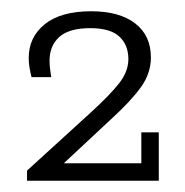

<svg xmlns="http://www.w3.org/2000/svg" viewBox="-20 -613 329 341"><path d="M28 -292V-310L141 -413Q175 -444 191.5 -465Q208 -486 208 -508Q208 -533 192 -548Q176 -563 140 -563Q103 -563 85.5 -547.5Q68 -532 68 -505Q68 -497 69 -490Q70 -483 71 -476H36Q34 -484 32.5 -492.5Q31 -501 31 -510Q31 -547 59.5 -570Q88 -593 142 -593Q192 -593 220 -571.5Q248 -550 248 -511Q248 -483 230.5 -458.5Q213 -434 178 -402L73 -304L60 -323H231V-378H262V-292Z"/></svg>

Font: Rokkitt Light
Style: Regular
Weight: 300
Version: Version 3.103